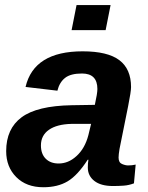

<svg xmlns="http://www.w3.org/2000/svg" viewBox="-20 -745 596 774"><path d="M435.5 4.9Q386.7 4.9 360.4 -15.6Q334 -36.1 334 -69.8Q334 -86.4 336.4 -101.1H333.5Q292.5 -37.6 252.4 -13.9Q212.4 9.8 154.8 9.8Q86.4 9.8 45.7 -31Q4.9 -71.8 4.9 -135.7Q4.9 -226.1 67.1 -272.2Q129.4 -318.4 269 -320.8L362.3 -322.3Q372.6 -368.7 372.6 -386.2Q372.6 -448.7 310.5 -448.7Q264.6 -448.7 242.2 -430.9Q219.7 -413.1 211.4 -379.4L83 -394.5Q116.7 -538.1 313 -538.1Q414.1 -538.1 461.2 -502.4Q508.3 -466.8 508.3 -394Q508.3 -376 496.6 -317.4L461.9 -145Q458 -121.6 458 -109.9Q458 -89.8 471.7 -84Q485.4 -78.1 496.6 -78.1Q512.7 -78.1 526.9 -81.5L520 -5.9Q499.5 2 478.5 3.4Q457.5 4.9 435.5 4.9ZM145 -158.7Q145 -124.5 164.3 -105.2Q183.6 -85.9 216.3 -85.9Q255.4 -85.9 287.6 -115.2Q322.3 -146 336.4 -200.7L347.2 -245.6H268.1Q209 -244.1 177.2 -221.7Q145 -199.2 145 -158.7ZM425.8 -724.6 405.8 -623.5H268.6L288.6 -724.6Z"/></svg>

Font: Arimo
Style: Bold Italic
Weight: 700
Italic angle: -12°
Designer: Steve Matteson
Foundry: Monotype Imaging Inc.
Version: Version 1.33